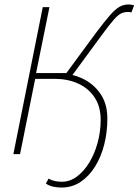

<svg xmlns="http://www.w3.org/2000/svg" viewBox="-20 -692 622 862"><path d="M248 -362Q303 -362 352 -338.5Q401 -315 431.5 -270Q462 -225 462 -160Q462 -99 448 -43.5Q434 12 407 55.5Q380 99 342 124.5Q304 150 256 150Q237 150 218.5 146Q200 142 186 132L198 110Q212 118 227 121Q242 124 258 124Q294 124 325.5 100.5Q357 77 381 37.5Q405 -2 418.5 -52Q432 -102 432 -154Q432 -214 404.5 -255Q377 -296 330.5 -317Q284 -338 226 -338H138L70 0H40L172 -660H202L142 -364H278L412 -546Q451 -598 475 -625Q499 -652 517.5 -662Q536 -672 558 -672Q570 -672 582 -668L570 -636Q564 -638 560.5 -638Q557 -638 552 -638Q537 -638 523.5 -631.5Q510 -625 490.5 -603Q471 -581 438 -536L300 -348Z"/></svg>

Font: Source Sans 3 ExtraLight
Style: Italic
Weight: 250
Italic angle: -11°
Designer: Paul D. Hunt
Foundry: Adobe
Version: Version 3.046;hotconv 1.0.118;makeotfexe 2.5.65603